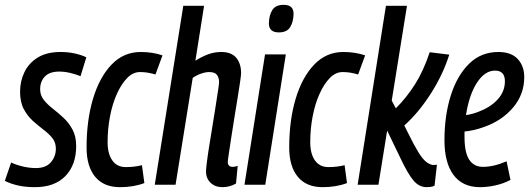

<svg xmlns="http://www.w3.org/2000/svg" viewBox="-40 -764 2188 794"><path d="M-20 -16 6 -92Q27 -82 54.5 -75.5Q82 -69 108 -69Q150 -69 170.5 -93Q191 -117 191 -149Q191 -175 176.5 -193Q162 -211 139.5 -228Q117 -245 95 -265Q73 -285 58 -313.5Q43 -342 43 -385Q43 -428 61 -465.5Q79 -503 116 -526Q153 -549 211 -549Q243 -549 271 -542.5Q299 -536 317 -527L293 -449Q273 -457 250 -462.5Q227 -468 205 -468Q165 -468 145.5 -447.5Q126 -427 126 -395Q126 -370 141 -351Q156 -332 178.5 -314.5Q201 -297 223 -276.5Q245 -256 260 -228Q275 -200 275 -160Q275 -82 230.5 -36Q186 10 104 10Q65 10 34.5 3Q4 -4 -20 -16Z M456 10Q389 10 353.5 -33Q318 -76 318 -154Q318 -266 344.5 -355Q371 -444 421 -496.5Q471 -549 542 -549Q591 -549 632 -535L603 -456Q586 -461 571 -463.5Q556 -466 539 -466Q510 -466 486 -441.5Q462 -417 443.5 -376Q425 -335 415 -283Q405 -231 405 -176Q405 -128 424.5 -100.5Q444 -73 480 -73Q498 -73 515 -75Q532 -77 547 -81L557 -7Q513 10 456 10Z M902 -94Q902 -74 923 -74Q932 -74 943 -78L936 -5Q910 10 880 10Q850 10 831 -8Q812 -26 812 -55Q812 -65 815.5 -93.5Q819 -122 825.5 -162Q832 -202 839 -245Q846 -288 852 -326.5Q858 -365 862 -391.5Q866 -418 866 -424Q866 -442 857.5 -454Q849 -466 825 -466Q810 -466 791.5 -459.5Q773 -453 757 -442L686 0H600L718 -740H804L768 -513Q795 -530 821 -539.5Q847 -549 875 -549Q917 -549 937 -525Q957 -501 957 -462Q957 -454 953 -426Q949 -398 942.5 -358.5Q936 -319 929 -275.5Q922 -232 916 -193Q910 -154 906 -127Q902 -100 902 -94Z M1133 -744Q1175 -744 1174 -706Q1173 -672 1159.5 -651Q1146 -630 1113 -630Q1071 -630 1072 -669Q1073 -702 1086.5 -723Q1100 -744 1133 -744ZM971 0 1056 -539H1142L1057 0Z M1294 10Q1227 10 1191.5 -33Q1156 -76 1156 -154Q1156 -266 1182.5 -355Q1209 -444 1259 -496.5Q1309 -549 1380 -549Q1429 -549 1470 -535L1441 -456Q1424 -461 1409 -463.5Q1394 -466 1377 -466Q1348 -466 1324 -441.5Q1300 -417 1281.5 -376Q1263 -335 1253 -283Q1243 -231 1243 -176Q1243 -128 1262.5 -100.5Q1282 -73 1318 -73Q1336 -73 1353 -75Q1370 -77 1385 -81L1395 -7Q1351 10 1294 10Z M1439 0 1556 -740H1643L1580 -348L1597 -316Q1641 -360 1676 -415Q1711 -470 1737 -548L1818 -538Q1792 -456 1742 -377.5Q1692 -299 1632 -245L1648 -213Q1673 -162 1690.5 -134Q1708 -106 1722 -95Q1736 -84 1749 -82Q1757 -81 1767 -83L1757 4Q1748 8 1740 9Q1732 10 1724 10Q1693 10 1669.5 -18Q1646 -46 1615 -112L1561 -224L1525 0Z M2071 -20Q2043 -5 2009.5 2.5Q1976 10 1945 10Q1873 10 1835.5 -40.5Q1798 -91 1798 -184Q1798 -286 1824 -368.5Q1850 -451 1899.5 -500Q1949 -549 2021 -549Q2074 -549 2101 -520Q2128 -491 2128 -445Q2128 -374 2082 -319.5Q2036 -265 1962 -239Q1921 -224 1881 -220Q1881 -209 1881 -197Q1881 -133 1900.5 -103.5Q1920 -74 1957 -74Q1979 -74 2003 -79.5Q2027 -85 2055 -97ZM2007 -472Q1965 -472 1932.5 -422Q1900 -372 1887 -288Q1916 -292 1944 -304Q1992 -323 2020 -355Q2048 -387 2048 -428Q2048 -472 2007 -472Z"/></svg>

Font: Georama Condensed Medium
Style: Italic
Weight: 500
Width: 3
Italic angle: -9°
Designer: Jean-Baptiste Levee
Foundry: Production Type
Version: Version 1.000